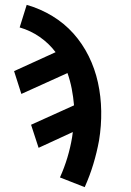

<svg xmlns="http://www.w3.org/2000/svg" viewBox="-20 -548 540 791"><path d="M329 223 227 183Q245 143 257.5 101.5Q270 60 277 18L280 -4L139 61L108 -34L285 -114Q282 -149 275.5 -182.5Q269 -216 258 -247L68 -161L38 -255L209 -333Q182 -369 144 -395.5Q106 -422 61 -435L90 -528Q146 -512 195.5 -482Q245 -452 282.5 -410Q320 -368 345.5 -316.5Q371 -265 383.5 -208Q396 -151 397 -90.5Q398 -30 388 31Q379 80 364.5 128Q350 176 329 223Z"/></svg>

Font: Iosevka SS18
Style: Bold Italic
Weight: 700
Italic angle: -9°
Monospace: yes
Designer: Belleve Invis
Foundry: Belleve Invis
Version: Version 25.1.1; ttfautohint (v1.8.4)